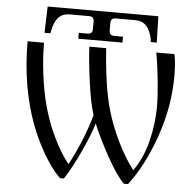

<svg xmlns="http://www.w3.org/2000/svg" viewBox="-60 -971 1054 1047"><g transform="rotate(5 467.0 -447.0)"><path d="M153.8 -766.1 158.2 -910.2H764.2L768.1 -766.1H735.8Q733.4 -795.4 720.2 -824.2Q707.5 -853 688 -865.5Q668.5 -877.9 639.2 -877.9H534.2Q506.8 -877.9 506.8 -851.1V-809.1Q506.8 -782.2 534.2 -782.2H582V-750H339.8V-782.2H388.2Q415 -782.2 415 -809.1V-851.1Q415 -877.9 388.2 -877.9H283.2Q253.9 -877.9 234.4 -865.5Q214.8 -853 202.1 -824.2Q196.3 -811.5 192.4 -796.9Q188.5 -782.2 187.5 -774.4L186 -766.1ZM701.2 -62Q752.9 -134.3 776.4 -230.7Q799.8 -327.1 799.8 -417Q799.8 -475.6 791 -563Q782.2 -650.4 770 -711.9H870.1Q879.9 -659.7 879.9 -595.2Q879.9 -425.8 821.5 -259.3Q763.2 -92.8 679.2 16.1H655.8Q611.8 -29.8 558.8 -126.2Q505.9 -222.7 475.1 -297.9Q457 -236.3 412.4 -139.6Q367.7 -43 328.1 16.1H306.2Q256.8 -33.7 213.9 -108.2Q170.9 -182.6 141.1 -262.2Q65.9 -464.4 65.9 -711.9H155.8Q155.8 -632.8 166.3 -546.9Q176.8 -460.9 193.8 -392.1Q219.7 -288.1 262.2 -201.2Q304.7 -114.3 346.2 -64Q379.4 -124 410.4 -200Q441.4 -275.9 459 -341.8Q438 -410.6 423.1 -520Q408.2 -629.4 403.8 -711.9H496.1Q510.3 -504.4 545.9 -378.9Q572.8 -287.1 615.5 -201.4Q658.2 -115.7 701.2 -62Z"/></g></svg>

Font: Flanker Steampunk
Style: Regular
Weight: 400
Designer: Alexey Kryukov, Leonardo Di Lena
Foundry: Alexey Kryukov, Leonardo Di Lena
Version: 1.210